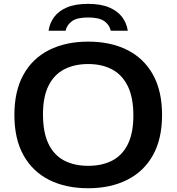

<svg xmlns="http://www.w3.org/2000/svg" viewBox="-20 -965 914 994"><path d="M436.5 9.5Q320.5 9.5 234.8 -33.5Q149 -76.5 101.8 -161Q54.5 -245.5 54.5 -370Q54.5 -494.5 101.8 -579Q149 -663.5 235 -706.5Q321 -749.5 436.5 -749.5Q553 -749.5 639 -706.2Q725 -663 772 -578.5Q819 -494 819 -370Q819 -246 771.8 -161.5Q724.5 -77 638.2 -33.8Q552 9.5 436.5 9.5ZM436.5 -106.5Q509 -106.5 561.5 -134Q614 -161.5 642.2 -219.2Q670.5 -277 670.5 -367Q670.5 -459.5 641.8 -518.5Q613 -577.5 560.5 -605.5Q508 -633.5 436.5 -633.5Q365.5 -633.5 312.8 -606.2Q260 -579 231.2 -521.2Q202.5 -463.5 202.5 -373Q202.5 -279.5 231 -220.5Q259.5 -161.5 312 -134Q364.5 -106.5 436.5 -106.5ZM231.5 -806Q237 -845 260 -876.5Q283 -908 326.2 -926.5Q369.5 -945 436 -945Q502.5 -945 546 -926.2Q589.5 -907.5 612.8 -876Q636 -844.5 641.5 -806H553.5Q546.5 -836.5 520 -855.5Q493.5 -874.5 436 -874.5Q379 -874.5 352.8 -855.5Q326.5 -836.5 319.5 -806Z"/></svg>

Font: Encode Sans SC Expanded SemiBold
Style: Regular
Weight: 600
Width: 7
Designer: Multiple Designers
Foundry: Impallari Type
Version: Version 3.002